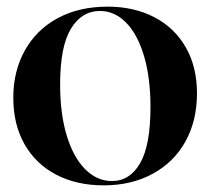

<svg xmlns="http://www.w3.org/2000/svg" viewBox="-20 -543 633 578"><path d="M20 -249Q20 -329 55 -391.5Q90 -454 154 -488.5Q218 -523 304 -523Q383 -523 444 -491.5Q505 -460 539 -401Q573 -342 573 -262Q573 -180 538.5 -117.5Q504 -55 440 -20Q376 15 292 15Q211 15 149.5 -17Q88 -49 54 -108.5Q20 -168 20 -249ZM317 2Q371 2 402 -52Q433 -106 433 -221Q433 -309 413.5 -374.5Q394 -440 359.5 -475Q325 -510 281 -510Q226 -510 193.5 -456.5Q161 -403 161 -289Q161 -200 181 -134.5Q201 -69 236.5 -33.5Q272 2 317 2Z"/></svg>

Font: Nyght Serif Medium
Style: Regular
Weight: 500
Designer: Maksym Kobuzan
Version: Version 0.410